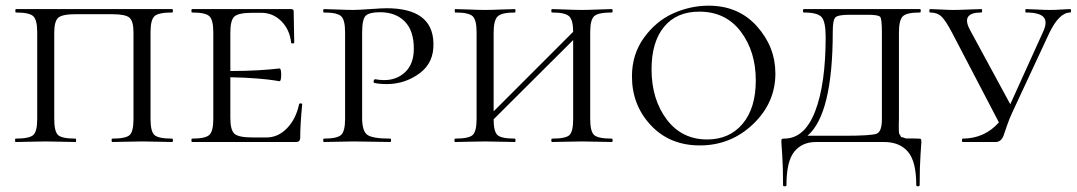

<svg xmlns="http://www.w3.org/2000/svg" viewBox="-20 -500 3791 676"><path d="M35 0Q33 0 33 -6Q33 -12 35 -12Q83 -12 97 -24.5Q111 -37 111 -81V-387Q111 -430 97 -443Q83 -456 36 -456Q34 -456 34 -462Q34 -468 36 -468H586Q589 -468 589 -462Q589 -456 586 -456Q538 -456 524 -443Q510 -430 510 -387V-81Q510 -37 524 -24.5Q538 -12 586 -12Q589 -12 589 -6Q589 0 586 0Q573 0 537 -1Q501 -2 481 -2Q459 -2 423.5 -1Q388 0 375 0Q373 0 373 -6Q373 -12 375 -12Q423 -12 436.5 -24.5Q450 -37 450 -81V-385Q450 -425 436 -437.5Q422 -450 375 -450H246Q199 -450 185 -437.5Q171 -425 171 -385V-81Q171 -37 184.5 -24.5Q198 -12 246 -12Q248 -12 248 -6Q248 0 246 0Q233 0 197.5 -1Q162 -2 140 -2Q120 -2 84 -1Q48 0 35 0Z M1033 -133Q1033 -136 1038.5 -136Q1044 -136 1044 -133Q1037 -61 1037 -15Q1037 0 1022 0H656Q654 0 654 -6Q654 -12 656 -12Q703 -12 717 -25Q731 -38 731 -81V-387Q731 -430 717 -443Q703 -456 656 -456Q654 -456 654 -462Q654 -468 656 -468H1005Q1014 -468 1014 -460Q1014 -442 1015 -402Q1016 -362 1016 -350Q1016 -347 1010.5 -347Q1005 -347 1005 -350Q1000 -396 970.5 -425.5Q941 -455 899 -455H870Q820 -455 805.5 -442Q791 -429 791 -386V-250Q846 -250 886.5 -252.5Q927 -255 945 -257Q963 -259 964 -259Q970 -259 970 -237Q970 -214 964 -214Q963 -214 945.5 -217Q928 -220 887 -223.5Q846 -227 791 -228V-85Q791 -42 805.5 -29Q820 -16 870 -16H918Q959 -16 990.5 -48.5Q1022 -81 1033 -133Z M1255 -85Q1255 -39 1273 -25.5Q1291 -12 1354 -12Q1357 -12 1357 -6Q1357 0 1354 0Q1337 0 1294 -1Q1251 -2 1225 -2Q1205 -2 1169 -1Q1133 0 1120 0Q1118 0 1118 -6Q1118 -12 1120 -12Q1167 -12 1181 -25Q1195 -38 1195 -81V-387Q1195 -430 1181 -443Q1167 -456 1120 -456Q1118 -456 1118 -462Q1118 -468 1120 -468Q1133 -468 1168.5 -466.5Q1204 -465 1224 -465Q1241 -465 1283 -468Q1325 -471 1341 -471Q1502 -471 1506 -350Q1509 -280 1457.5 -242Q1406 -204 1342 -204Q1315 -204 1298 -208Q1296 -208 1295.5 -211.5Q1295 -215 1296.5 -218Q1298 -221 1301 -221Q1316 -218 1333 -218Q1377 -218 1407 -246.5Q1437 -275 1437 -329Q1437 -392 1405 -424.5Q1373 -457 1318 -457Q1281 -457 1268 -445Q1255 -433 1255 -385Z M2134 -12Q2137 -12 2137 -6Q2137 0 2134 0Q2121 0 2085 -1Q2049 -2 2029 -2Q2007 -2 1971.5 -1Q1936 0 1924 0Q1921 0 1921 -6Q1921 -12 1924 -12Q1972 -12 1985 -24.5Q1998 -37 1998 -81V-359L1718 -80Q1718 -37 1731.5 -24.5Q1745 -12 1793 -12Q1795 -12 1795 -6Q1795 0 1793 0Q1780 0 1744.5 -1Q1709 -2 1687 -2Q1667 -2 1631 -1Q1595 0 1582 0Q1580 0 1580 -6Q1580 -12 1582 -12Q1630 -12 1644 -24.5Q1658 -37 1658 -81V-387Q1658 -430 1644 -443Q1630 -456 1583 -456Q1581 -456 1581 -462Q1581 -468 1583 -468Q1596 -468 1631.5 -466.5Q1667 -465 1687 -465Q1709 -465 1745 -466.5Q1781 -468 1793 -468Q1795 -468 1795 -462Q1795 -456 1793 -456Q1746 -456 1732 -442Q1718 -428 1718 -385V-108L1998 -388Q1998 -429 1984 -442.5Q1970 -456 1924 -456Q1921 -456 1921 -462Q1921 -468 1924 -468Q1936 -468 1971.5 -466.5Q2007 -465 2029 -465Q2049 -465 2085 -466.5Q2121 -468 2134 -468Q2137 -468 2137 -462Q2137 -456 2134 -456Q2086 -456 2072 -443Q2058 -430 2058 -387V-81Q2058 -37 2072 -24.5Q2086 -12 2134 -12Z M2444 12Q2338 12 2271.5 -59Q2205 -130 2205 -231Q2205 -309 2247.5 -367.5Q2290 -426 2350.5 -453Q2411 -480 2475 -480Q2580 -480 2645 -407.5Q2710 -335 2710 -241Q2710 -138 2631.5 -63Q2553 12 2444 12ZM2470 -9Q2548 -9 2594.5 -64Q2641 -119 2641 -217Q2641 -319 2588 -389Q2535 -459 2442 -459Q2362 -459 2318 -405.5Q2274 -352 2274 -256Q2274 -151 2327 -80Q2380 -9 2470 -9Z M3214 -12Q3221 -12 3222.5 -10Q3224 -8 3224 0Q3224 2 3221 45Q3218 88 3218 152Q3218 156 3212 156Q3206 156 3206 152Q3206 68 3176.5 34Q3147 0 3093 0H2853Q2804 0 2776.5 34Q2749 68 2749 152Q2749 156 2743 156Q2737 156 2737 152Q2737 86 2734 44.5Q2731 3 2731 0Q2731 -9 2732.5 -10.5Q2734 -12 2741 -12Q2813 -12 2850 -108Q2887 -204 2887 -370Q2887 -424 2872.5 -440Q2858 -456 2810 -456Q2807 -456 2807 -462Q2807 -468 2810 -468H3219Q3222 -468 3222 -462Q3222 -456 3219 -456Q3172 -456 3158.5 -442.5Q3145 -429 3145 -385V-81Q3145 -75 3144.5 -63Q3144 -51 3144.5 -47.5Q3145 -44 3145 -36.5Q3145 -29 3147 -27.5Q3149 -26 3150.5 -21.5Q3152 -17 3157 -16.5Q3162 -16 3165 -14Q3168 -12 3177 -12.5Q3186 -13 3193 -12.5Q3200 -12 3214 -12ZM3085 -81V-387Q3085 -433 3079 -440.5Q3073 -448 3035 -448H2971Q2930 -448 2921 -438.5Q2912 -429 2912 -389Q2912 -98 2823 -22H2953Q3049 -22 3067 -29.5Q3085 -37 3085 -81Z M3748 -468Q3751 -468 3751 -462Q3751 -456 3748 -456Q3709 -456 3674 -383L3545 -106Q3534 -83 3525.5 -58Q3517 -33 3513.5 -23Q3510 -13 3503 -6.5Q3496 0 3484 0H3369Q3367 0 3367 -6Q3367 -12 3369 -12Q3446 -12 3497 -69L3332 -385Q3310 -427 3295 -441.5Q3280 -456 3255 -456Q3252 -456 3252 -462Q3252 -468 3255 -468Q3267 -468 3293.5 -466.5Q3320 -465 3335 -465Q3358 -465 3390.5 -466.5Q3423 -468 3435 -468Q3438 -468 3438 -462Q3438 -456 3435 -456Q3362 -456 3395 -395L3537 -133L3653 -389Q3669 -424 3654 -440Q3639 -456 3592 -456Q3590 -456 3590 -462Q3590 -468 3592 -468Q3605 -468 3631 -466.5Q3657 -465 3678 -465Q3697 -465 3718 -466.5Q3739 -468 3748 -468Z"/></svg>

Font: Cormorant SC
Style: Regular
Weight: 400
Designer: Christian Thalmann (Catharsis Fonts)
Version: Version 1.000;PS 002.000;hotconv 1.0.88;makeotf.lib2.5.64775